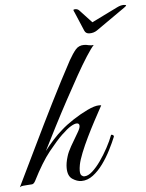

<svg xmlns="http://www.w3.org/2000/svg" viewBox="-93 -819 661 871"><g transform="rotate(-5 238.0 -383.5)"><path d="M-38 8Q4 -78 49.5 -172.5Q95 -267 143 -363Q191 -459 238 -546Q255 -576 269.5 -593Q284 -610 308 -610Q317 -610 329 -607Q341 -604 352 -606Q339 -592 316.5 -557Q294 -522 266.5 -473Q239 -424 208.5 -367.5Q178 -311 148.5 -253.5Q119 -196 94 -146Q114 -172 135 -195Q156 -218 176 -235Q198 -255 231.5 -277Q265 -299 298.5 -315Q332 -331 352 -331Q359 -331 362 -330Q362 -330 351 -310Q340 -290 323.5 -259Q307 -228 289.5 -192Q272 -156 259 -123.5Q246 -91 242 -70Q239 -54 239 -43Q239 -27 245 -21.5Q251 -16 258 -16Q275 -16 294.5 -33.5Q314 -51 333 -78Q352 -105 368.5 -135.5Q385 -166 395 -193Q407 -193 407 -184Q396 -157 379.5 -124.5Q363 -92 342 -63Q321 -34 296 -15Q271 4 243 4Q223 4 202 -10Q181 -24 181 -61Q181 -72 183 -84.5Q185 -97 190 -113Q196 -133 210 -157.5Q224 -182 246 -219Q256 -236 256 -246Q256 -258 244 -258Q234 -258 217 -248Q200 -238 174 -213Q149 -189 112 -143Q75 -97 33 -14Q26 -1 17.5 -0.5Q9 0 -5 1Q-14 2 -23 2.5Q-32 3 -38 8ZM338 -660Q321 -660 315 -674L279 -759Q278 -761 276 -765.5Q274 -770 274 -771Q274 -775 282 -775Q293 -775 300 -768L355 -709L473 -767Q489 -775 503 -775Q514 -775 514 -771Q514 -770 510.5 -767.5Q507 -765 505 -763L372 -670Q357 -660 338 -660Z"/></g></svg>

Font: Great Vibes
Style: Regular
Weight: 400
Designer: Robert E. Leuschke, Viktoriya Grabowska, Viviana Monsalve, Eben Sorkin
Foundry: Robert E. Leuschke
Version: Version 1.103; ttfautohint (v1.8.4.7-5d5b)